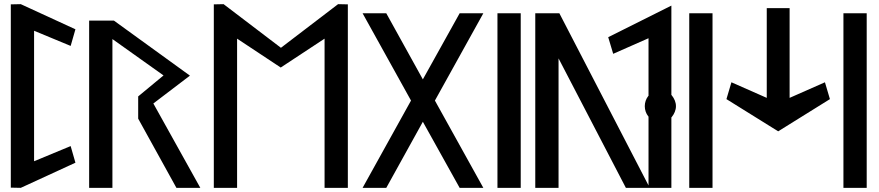

<svg xmlns="http://www.w3.org/2000/svg" viewBox="-20 -924 4229 924"><path d="M80 -20 343 -141 320 -221 144 -148V-776L320 -703L343 -783L80 -904L32 -903V-21Z M718 -426 894 -560 528 -825H409V-20H521V-736L767 -561L645 -460V-353L829 -20H944Z M1542 -20H1654V-903L1607 -904L1332 -694L1056 -904L1009 -903V-20H1121V-738L1331 -599L1542 -738Z M2073 -440 2306 -860H2192L2015 -542L1839 -860H1725L1958 -440L1725 -20H1839L2015 -338L2192 -20H2306Z M2486 -20V-860H2374V-20Z M2556 -860V-20H2668V-643L2992 -20H3107L2672 -860Z M3211 -359 3213 -361C3225 -376 3233 -394 3233 -413C3233 -432 3225 -450 3213 -465L3211 -467V-897L2907 -745L2931 -665L3101 -740V-463L3099 -461C3089 -448 3083 -431 3083 -413C3083 -395 3089 -378 3099 -365L3101 -363V-20H3211Z M3409 -20V-860H3297V-20Z M3670 -453 3500 -528 3476 -447 3725 -292 3974 -447 3950 -528 3780 -453V-885H3670Z M4151 -20V-860H4039V-20Z"/></svg>

Font: Ny Stormning
Style: Gr
Weight: 400
Designer: Robert Jablonski, Mew Too
Foundry: Cannot Into Space Fonts
Version: Version 0.90